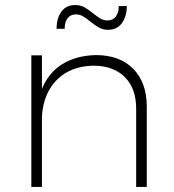

<svg xmlns="http://www.w3.org/2000/svg" viewBox="-20 -740 688 760"><path d="M408 -622Q388 -622 372.5 -630.5Q357 -639 337 -655Q320 -669 307.5 -676Q295 -683 281 -683Q259 -683 247.5 -668Q236 -653 236 -626H204Q204 -668 223 -694Q242 -720 278 -720Q298 -720 313.5 -711.5Q329 -703 349 -687Q366 -673 378.5 -666Q391 -659 405 -659Q427 -659 438.5 -674.5Q450 -690 450 -716H482Q482 -675 462.5 -648.5Q443 -622 408 -622ZM561 -318V0H519V-310Q519 -390 474 -435Q429 -480 349 -480Q260 -478 206.5 -425.5Q153 -373 146 -282V0H104V-521H146V-388Q172 -452 226.5 -486Q281 -520 359 -522Q454 -522 507.5 -467.5Q561 -413 561 -318Z"/></svg>

Font: TypoPRO Montserrat Alternates
Style: Regular
Weight: 275
Designer: Julieta Ulanovsky
Foundry: Julieta Ulanovsky
Version: Version 6.001